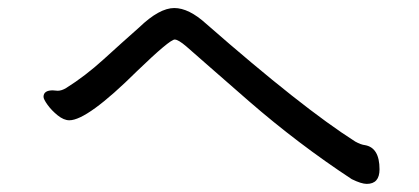

<svg xmlns="http://www.w3.org/2000/svg" viewBox="-20 -558 1040 476"><path d="M889.2 -102.1Q876 -102.1 852.1 -113.8Q719.2 -201.2 597.2 -307.1Q543 -354 502.4 -389.9Q461.9 -425.8 441.9 -442.9Q421.9 -460 413.1 -460Q400.9 -460 319.8 -381.8Q196.8 -259.8 151.9 -259.8Q138.2 -259.8 123 -272Q107.9 -284.2 97.9 -298.1Q87.9 -312 87.9 -317.9Q87.9 -334 110.8 -334L123 -333Q132.8 -333 144 -339.8Q190.9 -369.1 237.1 -411.1Q283.2 -453.1 325.2 -490.2Q375 -538.1 412.1 -538.1Q448.2 -538.1 491.2 -499Q730 -290 860.8 -207Q875 -199.2 884.8 -198.2Q920.9 -191.9 920.9 -138.2Q920.9 -102.1 889.2 -102.1Z"/></svg>

Font: LXGW WenKai Mono GB Screen
Style: Regular
Weight: 400
Monospace: yes
Designer: LXGW / Fontworks Inc.
Foundry: LXGW / Fontworks Inc.
Version: Version 1.510;January 18,2025